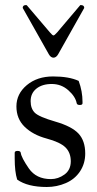

<svg xmlns="http://www.w3.org/2000/svg" viewBox="-20 -727 385 759"><path d="M38.1 0ZM316.9 -120.1Q316.9 -80.6 296.4 -49.6Q275.9 -18.6 240.2 -3.2Q204.6 12.2 165 12.2Q88.9 12.2 47.9 -17.1Q38.1 -47.9 38.1 -101.1V-123Q38.1 -130.4 49.6 -130.4Q61 -130.4 62 -123Q64.5 -104 93.8 -61.5Q123 -19 181.2 -19Q210 -19 234.9 -37.1Q259.8 -55.2 259.8 -89.4Q259.8 -123.5 238.8 -144.3Q217.8 -165 164.1 -179.4Q110.4 -193.8 77.6 -225.6Q44.9 -257.3 44.9 -306.2Q44.9 -356 85.9 -390.4Q127 -424.8 189.9 -424.8Q252.9 -424.8 291 -407.2Q306.2 -366.2 306.2 -324.2V-318.8Q306.2 -312 295.4 -312Q284.7 -312 283.2 -318.8Q278.3 -345.2 250.2 -370.1Q222.2 -395 184.6 -395Q147 -395 124 -376.7Q101.1 -358.4 101.1 -327.1Q101.1 -297.9 117.4 -281.5Q133.8 -265.1 198.7 -246.3Q263.7 -227.5 290.3 -199Q316.9 -170.4 316.9 -120.1ZM312 -693.8 210 -512.7Q202.1 -499 191.4 -499Q180.7 -499 172.9 -512.7L70.8 -693.8Q70.8 -693.8 69.8 -695.8Q69.8 -707 83 -707Q85.4 -707 86.9 -705.1L177.2 -599.1Q187.5 -586.9 191.4 -586.9Q195.3 -586.9 206.1 -599.1L295.9 -705.1Q297.4 -707 298.8 -707Q313 -707 313 -695.8Q313 -695.8 312 -693.8Z"/></svg>

Font: Junicode
Style: Regular
Weight: 400
Designer: Peter S. Baker
Foundry: Briery Creek Software
Version: Version 0.7.2